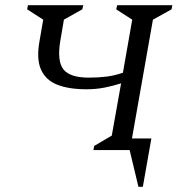

<svg xmlns="http://www.w3.org/2000/svg" viewBox="-20 -580 696 742"><path d="M341 0 344 -16 412 -56 448 -258Q417 -248 384 -241.5Q351 -235 314 -235Q246 -235 201.5 -252.5Q157 -270 138.5 -311Q120 -352 133 -423L147 -504L85 -544L88 -560H302L298 -544L227 -504L213 -422Q200 -343 225.5 -311.5Q251 -280 323 -280Q360 -280 392 -284Q424 -288 455 -299L491 -504L429 -544L433 -560H646L643 -544L571 -504L490 -45H565L532 142H515L481 0Z"/></svg>

Font: Spectral SC
Style: Italic
Weight: 400
Italic angle: -10°
Designer: Jean-Baptiste Levee
Foundry: Production Type
Version: Version 2.001